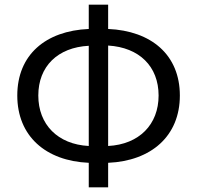

<svg xmlns="http://www.w3.org/2000/svg" viewBox="-20 -778 843 822"><path d="M360 24H443V-81C628 -89 750 -196 750 -369C750 -543 628 -646 443 -654V-758H360V-654C175 -646 54 -543 54 -369C54 -196 175 -89 360 -81ZM144 -369C144 -494 227 -575 360 -582V-153C227 -160 144 -245 144 -369ZM659 -369C659 -245 576 -160 443 -153V-583C576 -575 659 -494 659 -369Z"/></svg>

Font: Microsoft YaHei
Style: Regular
Weight: 400
Designer: Ryoko NISHIZUKA 西塚涼子 (kana, bopomofo & ideographs); Paul D. Hunt (Latin, Greek & Cyrillic); Sandoll Communications 산돌커뮤니
Foundry: Adobe
Version: Version 2.001;hotconv 1.0.111;makeotfexe 2.5.65597